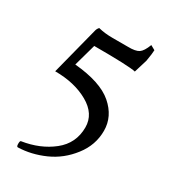

<svg xmlns="http://www.w3.org/2000/svg" viewBox="-183 -830 807 917"><g transform="rotate(30 220.0 -371.0)"><path d="M197 -679H281Q324 -678 342 -690Q360 -702 375 -742L400 -728Q400 -711 392 -665Q391 -660 370 -593Q334 -602 141 -602L107 -480Q252 -467 318 -410Q384 -353 384 -274Q384 -195 334 -131Q284 -66 212 -34Q140 -2 67 0Q60 0 60 -16Q60 -32 65 -33Q163 -48 231 -102Q299 -156 299 -244Q299 -318 223 -361Q147 -404 40 -404L107 -665Q110 -679 119 -688Q154 -679 197 -679Z"/></g></svg>

Font: Lusitana
Style: Regular
Weight: 400
Designer: Ana Paula Megda
Foundry: Ana Paula Megda
Version: Version 1.001; ttfautohint (v1.4.1)